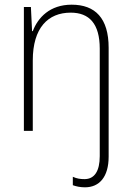

<svg xmlns="http://www.w3.org/2000/svg" viewBox="-20 -652 562 820"><path d="M343 148C404 148 444 104 444 17V-448C444 -574 387 -632 286 -632C193 -632 142 -577 120 -519H117L112 -622H82V-93H120V-394C120 -533 185 -598 282 -598C361 -598 406 -551 406 -444V15C406 78 384 113 341 113C324 113 308 111 291 103V139C305 144 322 148 343 148Z"/></svg>

Font: Noto Sans Kannada UI SemiCondensed ExtraLight
Style: Regular
Weight: 200
Width: 4
Designer: Jelle Bosma - Monotype Design Team
Foundry: Monotype Imaging Inc.
Version: Version 2.005